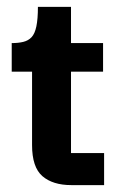

<svg xmlns="http://www.w3.org/2000/svg" viewBox="-20 -537 359 557"><path d="M187 0Q133 0 103 -26Q73 -52 73 -116V-341H186V-93H282V0ZM14 -329V-412Q33 -412 47.5 -415.5Q62 -419 71.5 -429Q81 -439 85.5 -460.5Q90 -482 90 -517H186V-412H279V-329Z"/></svg>

Font: Darker Grotesque ExtraBold
Style: Regular
Weight: 800
Designer: Gabriel Lam
Foundry: TypeRant
Version: Version 1.000;gftools[0.9.28]